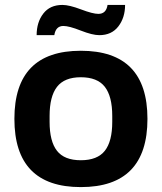

<svg xmlns="http://www.w3.org/2000/svg" viewBox="-20 -743 653 775"><path d="M127.9 -601.1Q127.9 -653.3 154.8 -688.2Q181.6 -723.1 231.9 -723.1Q259.3 -723.1 306.9 -705.1Q354.5 -687 377 -687Q408.7 -687 414.1 -723.1H484.9Q484.9 -671.9 457.8 -636.5Q430.7 -601.1 380.9 -601.1Q353 -601.1 305.9 -619.6Q258.8 -638.2 235.8 -638.2Q205.1 -638.2 199.2 -601.1ZM306.2 12.2Q38.1 12.2 38.1 -263.2Q38.1 -538.1 306.2 -538.1Q575.2 -538.1 575.2 -263.2Q575.2 12.2 306.2 12.2ZM306.2 -96.2Q373 -96.2 403.1 -134.3Q433.1 -172.4 433.1 -251V-274.9Q433.1 -354 403.1 -392.6Q373 -431.2 306.2 -431.2Q240.2 -431.2 210.2 -392.6Q180.2 -354 180.2 -274.9V-251Q180.2 -172.4 210 -134.3Q239.7 -96.2 306.2 -96.2Z"/></svg>

Font: Archivo
Style: Bold
Weight: 700
Designer: Hector Gatti
Foundry: Omnibus-Type
Version: Version 2.001